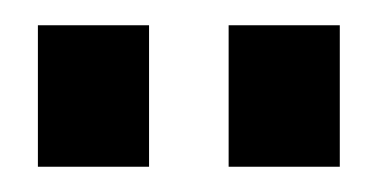

<svg xmlns="http://www.w3.org/2000/svg" viewBox="-20 -762 302 152"><path d="M10 -742V-630H98V-742ZM161 -742V-630H249V-742Z"/></svg>

Font: Cheyenne Sans
Style: Regular
Weight: 400
Designer: The Public Sans project authors (U.S. Web Design System), Libre Franklin designed by Pablo Impallari and Rodrigo Fuenzal
Foundry: The Cheyenne Sans Project Authors
Version: Version 2.007